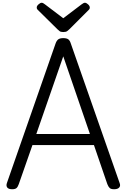

<svg xmlns="http://www.w3.org/2000/svg" viewBox="-20 -1356 917 1390"><path d="M68 14Q42 14 32.5 1.5Q23 -11 30 -31L382 -1040Q390 -1063 402.5 -1071.5Q415 -1080 438 -1080Q462 -1080 474 -1071.5Q486 -1063 493 -1040L846 -31Q854 -11 843 1.5Q832 14 806 14Q784 14 774.5 5.5Q765 -3 757 -23L660 -306H215L116 -23Q109 -3 99.5 5.5Q90 14 68 14ZM243 -386H631L438 -948ZM595 -1336Q605 -1336 617.5 -1324.5Q630 -1313 630 -1302Q630 -1300 629.5 -1296Q629 -1292 624 -1286L482 -1144Q475 -1138 466.5 -1131Q458 -1124 438 -1124Q419 -1124 411 -1131Q403 -1138 396 -1144L252 -1286Q247 -1292 246.5 -1296Q246 -1300 246 -1302Q246 -1313 259 -1324.5Q272 -1336 281 -1336Q288 -1336 293.5 -1332.5Q299 -1329 306 -1324L438 -1224L570 -1324Q578 -1329 583 -1332.5Q588 -1336 595 -1336Z"/></svg>

Font: Playwrite AR
Style: Regular
Weight: 400
Designer: Veronika Burian, José Scaglione
Foundry: TypeTogether
Version: Version 1.002